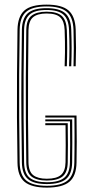

<svg xmlns="http://www.w3.org/2000/svg" viewBox="-20 -826 406 851"><path d="M187.5 5.5Q120 5.5 89.1 -19.9Q58.2 -45.2 57.5 -105.5Q55.8 -210.5 55.2 -305.4Q54.8 -400.2 55.4 -495Q56 -589.8 57.5 -693.8Q58.5 -752.5 87.6 -779Q116.8 -805.5 186.5 -805.5Q254.2 -805.5 283.9 -779.5Q313.5 -753.5 315.5 -694.5Q317 -648.2 317 -613.6Q317 -579 315.5 -532.2H305.8Q307 -575.2 307.1 -611.2Q307.2 -647.2 305.8 -694.2Q303.8 -750.5 275.6 -774Q247.5 -797.5 186.5 -797.5Q123.8 -797.5 95.9 -773.5Q68 -749.5 67.2 -693.5Q65.5 -590.2 65 -494.2Q64.5 -398.2 65.1 -302.8Q65.8 -207.2 67.2 -105.8Q68 -49.5 96.5 -26Q125 -2.5 187.5 -2.5Q251.8 -2.5 280.1 -26.5Q308.5 -50.5 309.5 -105.8Q310 -135.5 310.2 -164.4Q310.5 -193.2 310.4 -227Q310.2 -260.8 309.8 -305.2H180.8V-313.8H319.2Q320.2 -243.8 320.2 -198.2Q320.2 -152.8 319.2 -105.5Q318.2 -46.2 287.6 -20.4Q257 5.5 187.5 5.5ZM187.5 -10.2Q129.8 -10.2 103.9 -32.4Q78 -54.5 77 -106Q75.5 -207.8 74.9 -302.4Q74.2 -397 74.9 -492.8Q75.5 -588.5 77 -693.8Q78 -744.2 102.9 -767Q127.8 -789.8 186.5 -789.8Q243.5 -789.8 268.8 -767.6Q294 -745.5 295.8 -694.2Q297.5 -648.5 297.5 -612.9Q297.5 -577.2 295.8 -532.2H286Q287.8 -577 287.8 -612.5Q287.8 -648 286 -693Q284.2 -741 261 -761.4Q237.8 -781.8 186.5 -781.8Q133.8 -781.8 110.8 -761.1Q87.8 -740.5 86.8 -693.5Q85.2 -588.8 84.6 -493.5Q84 -398.2 84.6 -303.6Q85.2 -209 86.8 -105.8Q87.8 -57 112.2 -37.6Q136.8 -18.2 187.5 -18.2Q241 -18.2 265 -38.4Q289 -58.5 290 -106Q290.8 -146 290.9 -186.1Q291 -226.2 290.2 -288.2H180.8V-296.8H300Q300.5 -238 300.5 -193.4Q300.5 -148.8 299.8 -105.8Q298.8 -54.5 272.6 -32.4Q246.5 -10.2 187.5 -10.2ZM187.5 -25.8Q142.5 -25.8 119.9 -43.4Q97.2 -61 96.5 -106Q95.2 -196 94.6 -289.4Q94 -382.8 94.4 -483Q94.8 -583.2 96.5 -693.5Q97.2 -738.8 119.8 -756.5Q142.2 -774.2 186.5 -774.2Q233 -774.2 253.8 -755.4Q274.5 -736.5 276.2 -693Q277.8 -649.2 277.8 -612.9Q277.8 -576.5 276.2 -532.2H266.5Q267.8 -568.2 268 -593Q268.2 -617.8 267.9 -640.4Q267.5 -663 266.5 -693.2Q265.2 -730.8 247.6 -748.5Q230 -766.2 186.5 -766.2Q146.5 -766.2 126.8 -749.9Q107 -733.5 106.2 -692Q105 -598 104.4 -498.8Q103.8 -399.5 104.2 -300.2Q104.8 -201 106.2 -107Q107 -65.2 127.5 -49.5Q148 -33.8 187.5 -33.8Q231 -33.8 250.4 -50.8Q269.8 -67.8 270.5 -107Q271.2 -143 271.2 -181.9Q271.2 -220.8 270.5 -271H180.8V-279.8H280.2Q281 -225.2 281 -183.8Q281 -142.2 280.2 -106Q279.5 -62.2 257.4 -44Q235.2 -25.8 187.5 -25.8Z"/></svg>

Font: Big Shoulders Inline Text Thin ExtraLight
Style: Regular
Weight: 250
Version: Version 2.002